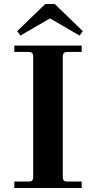

<svg xmlns="http://www.w3.org/2000/svg" viewBox="-20 -940 480 960"><path d="M51.8 0V-32.2H122.1Q135.7 -32.2 140.9 -37.4Q146 -42.5 146 -56.2V-655.8Q146 -669.4 140.9 -674.8Q135.7 -680.2 122.1 -680.2H51.8V-711.9H388.2V-680.2H317.9Q304.2 -680.2 299.1 -674.8Q293.9 -669.4 293.9 -655.8V-56.2Q293.9 -42.5 299.1 -37.4Q304.2 -32.2 317.9 -32.2H388.2V0ZM82 -762.2 65.9 -784.2 206.1 -919.9H253.9L394 -784.2L377.9 -762.2L230 -848.1Z"/></svg>

Font: Flanker Steampunk
Style: Bold
Weight: 700
Designer: Alexey Kryukov, Leonardo Di Lena
Foundry: Alexey Kryukov, Leonardo Di Lena
Version: 1.210